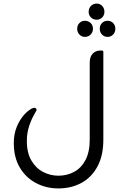

<svg xmlns="http://www.w3.org/2000/svg" viewBox="-20 -838 664 1072"><path d="M520 -728Q501 -728 488 -740.5Q475 -753 475 -772Q475 -792 488 -805Q501 -818 520 -818Q538 -818 550.5 -805Q563 -792 563 -772Q563 -753 550.5 -740.5Q538 -728 520 -728ZM454 -632Q436 -632 423.5 -645Q411 -658 411 -677Q411 -697 423.5 -709.5Q436 -722 454 -722Q473 -722 486 -709.5Q499 -697 499 -677Q499 -658 486 -645Q473 -632 454 -632ZM581 -722Q599 -722 611.5 -709.5Q624 -697 624 -677Q624 -658 611.5 -645Q599 -632 581 -632Q562 -632 549.5 -645Q537 -658 537 -677Q537 -697 549.5 -709.5Q562 -722 581 -722ZM557 -548V-64Q558 28 525 90Q492 152 435 183Q378 214 306 214Q237 214 180 183.5Q123 153 90 96.5Q57 40 57 -39Q57 -103 85.5 -155Q114 -207 157 -232Q165 -236 171 -236Q184 -236 184 -224Q184 -220 179 -213Q156 -175 143 -135Q130 -95 130 -55Q129 13 154.5 57Q180 101 220.5 122Q261 143 306 143Q354 143 394 121.5Q434 100 457.5 55Q481 10 481 -58V-488Q481 -521 497.5 -538.5Q514 -556 542 -556H549Q557 -556 557 -548Z"/></svg>

Font: Zain
Style: Regular
Weight: 400
Designer: Zain,Boutros
Foundry: Mobile Telecommunications Company (Zain), 2024
Version: Version 1.51; ttfautohint (v1.8.4)